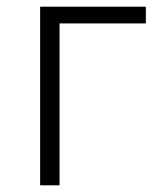

<svg xmlns="http://www.w3.org/2000/svg" viewBox="-20 -554 484 574"><path d="M100 0H158V-484H416V-534H100Z"/></svg>

Font: Noto Sans KR Light
Style: Regular
Weight: 300
Designer: Ryoko NISHIZUKA 西塚涼子 (kana, bopomofo & ideographs); Paul D. Hunt (Latin, Greek & Cyrillic); Sandoll Communications 산돌커뮤니
Foundry: Adobe
Version: Version 2.004;hotconv 1.0.118;makeotfexe 2.5.65603